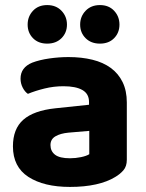

<svg xmlns="http://www.w3.org/2000/svg" viewBox="-20 -721 575 757"><path d="M256 -97Q278 -97 299.5 -101.5Q321 -106 332 -113V-205L250 -198Q218 -195 198.5 -183.5Q179 -172 179 -149Q179 -125 197 -111Q215 -97 256 -97ZM250 -496Q302 -496 344.5 -485.5Q387 -475 417 -453Q447 -431 463.5 -397Q480 -363 480 -317V-91Q480 -65 466.5 -49.5Q453 -34 434 -23Q403 -4 358 6Q313 16 256 16Q153 16 92 -23.5Q31 -63 31 -144Q31 -213 72 -249Q113 -285 198 -294L331 -308V-319Q331 -351 305 -366Q279 -381 230 -381Q192 -381 155.5 -372Q119 -363 90 -351Q78 -359 69.5 -375.5Q61 -392 61 -411Q61 -455 107 -474Q136 -485 174.5 -490.5Q213 -496 250 -496ZM244 -624Q244 -592 222.5 -570.5Q201 -549 166 -549Q131 -549 110 -570.5Q89 -592 89 -624Q89 -656 110 -678.5Q131 -701 166 -701Q201 -701 222.5 -678.5Q244 -656 244 -624ZM451 -624Q451 -592 430 -570.5Q409 -549 374 -549Q339 -549 317.5 -570.5Q296 -592 296 -624Q296 -656 317.5 -678.5Q339 -701 374 -701Q409 -701 430 -678.5Q451 -656 451 -624Z"/></svg>

Font: Baloo Bhaina 2
Style: Bold
Weight: 700
Designer: Yesha Goshar, Manish Minz, Shuchita Grover and Ek Type
Foundry: Ek Type
Version: Version 1.640;hotconv 1.0.111;makeotfexe 2.5.65597; ttfautoh